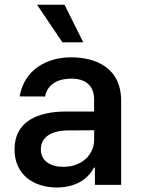

<svg xmlns="http://www.w3.org/2000/svg" viewBox="-20 -801 612 832"><path d="M226.6 11.4C314.6 11.4 365.4 -31.6 387.1 -74.6H391.3V0H505V-363.6C505 -515.3 383.9 -552.6 288.4 -552.6C181.8 -552.6 84.9 -498.2 65 -383.2L175.1 -382.8C184.7 -430.8 222.7 -460.2 289.8 -460.2C353.7 -460.2 387.8 -427.2 387.8 -369.7V-317.8H269.5C146 -318.2 43 -277 43 -153.4C43 -46.5 122.5 11.4 226.6 11.4ZM140.6 -780.5 250.4 -617.5H340.9L259.6 -780.5ZM157 -154.1C157 -207 203.1 -235.1 273.1 -235.8L388.1 -236.5V-196C388.1 -133.5 337.7 -78.1 254.6 -78.1C197.8 -78.1 157 -104 157 -154.1Z"/></svg>

Font: Magic Ui Pro Semi Bold
Style: Regular
Weight: 600
Designer: Stefan Endress, Andreas Faust
Version: Version 1.000;FEAKit 1.0